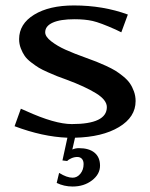

<svg xmlns="http://www.w3.org/2000/svg" viewBox="-20 -495 548 701"><path d="M33.2 -34.2 56.2 -98.1 75.2 -89.8Q180.2 -42 242.2 -42Q370.1 -42 370.1 -104Q370.1 -129.9 330.8 -154.3Q291.5 -178.7 223.1 -204.1Q199.2 -212.9 188.2 -217Q177.2 -221.2 155.3 -231Q133.3 -240.7 121.6 -247.8Q109.9 -254.9 94 -267.1Q78.1 -279.3 70.1 -291Q62 -302.7 55.9 -318.6Q49.8 -334.5 49.8 -352.1Q49.8 -407.7 104.7 -441.4Q159.7 -475.1 250 -475.1Q356.4 -475.1 446.8 -441.9L422.9 -377L401.9 -387.2Q346.2 -412.1 318.1 -418.5Q290 -424.8 252 -424.8Q200.2 -424.8 172.6 -412.4Q145 -399.9 145 -377Q145 -361.3 167 -344.2Q189 -327.1 219.2 -313.5Q249.5 -299.8 295.9 -283.2Q318.4 -274.9 331.8 -269.8Q345.2 -264.6 366.5 -254.9Q387.7 -245.1 400.9 -237.1Q414.1 -229 429.7 -216.3Q445.3 -203.6 454.1 -190.9Q462.9 -178.2 469 -161.4Q475.1 -144.5 475.1 -126Q475.1 -67.4 414.3 -31Q353.5 5.4 253.9 7.8L244.1 50.8Q255.4 45.9 268.1 45.9Q305.2 45.9 325.2 62.5Q345.2 79.1 345.2 109.9Q345.2 141.1 315.9 163.6Q286.6 186 245.1 186Q213.9 186 187 172.9L195.8 136.2Q224.1 153.8 245.1 153.8Q261.7 153.8 273.4 139.4Q285.2 125 285.2 104Q285.2 91.8 279.1 85Q272.9 78.1 262.2 78.1Q251.5 78.1 240.7 82.8Q230 87.4 225.1 92.8L208 90.8L226.1 7.8Q135.7 4.4 33.2 -34.2Z"/></svg>

Font: Resagokr
Style: Bold
Weight: 600
Designer: gluk
Foundry: gluk
Version: Version 0.95